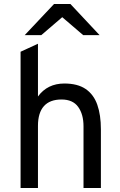

<svg xmlns="http://www.w3.org/2000/svg" viewBox="-20 -941 603 961"><path d="M83 0V-682L170 -722V-458Q193.5 -490.5 226.8 -506.8Q260 -523 302 -523Q368.5 -523 408.8 -495.5Q449 -468 467 -416.8Q485 -365.5 485 -294V0H398V-309Q398 -369 371.2 -406Q344.5 -443 288 -443Q229.5 -443 199.8 -409.8Q170 -376.5 170 -311V0ZM103.5 -765 250.5 -921H332.5L478.5 -765H396.5L291.5 -855L186.5 -765Z"/></svg>

Font: Undotted
Style: Regular
Weight: 400
Designer: Delve Withrington, Dave Bailey, Thomas Jockin
Foundry: Delve Fonts LLC
Version: Version 4.000